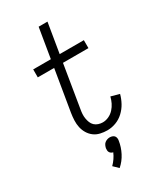

<svg xmlns="http://www.w3.org/2000/svg" viewBox="-238 -822 975 1149"><g transform="rotate(-30 250.0 -247.5)"><path d="M282 8Q258 8 234 2.5Q210 -3 191.5 -17Q173 -31 161 -51Q149 -71 144 -94Q139 -117 140 -142Q141 -167 145 -192L192 -475H79V-530H201L235 -735H296L262 -530H429V-475H253L205 -183Q202 -167 201 -151.5Q200 -136 202.5 -120.5Q205 -105 210.5 -91Q216 -77 226.5 -67Q237 -57 252 -52Q267 -47 282 -47Q303 -47 323.5 -56.5Q344 -66 359 -82.5Q374 -99 383.5 -118.5Q393 -138 398 -159L456 -143Q448 -113 433 -85.5Q418 -58 394.5 -36Q371 -14 341.5 -3Q312 8 282 8ZM232 240 199 208Q214 193 226 175.5Q238 158 246 139Q239 138 233 134Q227 130 223.5 124Q220 118 219.5 110.5Q219 103 220 96Q222 87 226 78Q230 69 237.5 63Q245 57 254 54Q263 51 272 51Q281 51 289.5 54Q298 57 303 63Q308 69 309.5 78Q311 87 309 96Q303 136 283.5 174Q264 212 232 240Z"/></g></svg>

Font: Iosevka Slab Light
Style: Italic
Weight: 300
Italic angle: -9°
Monospace: yes
Designer: Belleve Invis
Foundry: Belleve Invis
Version: Version 11.1.1; ttfautohint (v1.8.3)